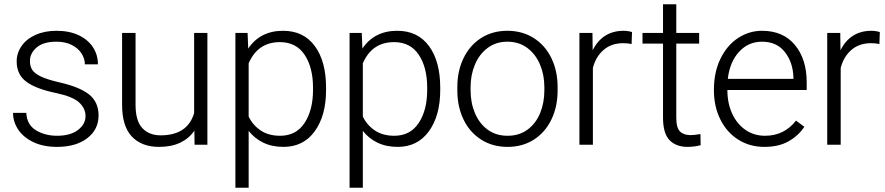

<svg xmlns="http://www.w3.org/2000/svg" viewBox="-20 -677 4141 898"><path d="M242 -242Q149 -261 103.5 -294.5Q58 -328 58 -390Q58 -429 81 -462Q104 -495 146.5 -514Q189 -533 244 -533Q304 -533 347.5 -512.5Q391 -492 414.5 -456.5Q438 -421 438 -376H377Q377 -403 361 -427.5Q345 -452 315 -467Q285 -482 244 -482Q183 -482 151.5 -455Q120 -428 120 -392Q120 -367 131 -350Q142 -333 171.5 -319Q201 -305 257 -292Q354 -270 397.5 -234.5Q441 -199 441 -137Q441 -71 388 -30.5Q335 10 247 10Q183 10 136.5 -12Q90 -34 65.5 -70.5Q41 -107 41 -149H103Q106 -93 148.5 -67.5Q191 -42 247 -42Q309 -42 344.5 -69Q380 -96 380 -134Q380 -170 350.5 -197.5Q321 -225 242 -242Z M950 0H890L889 -66Q865 -30 823.5 -10Q782 10 724 10Q643 10 597 -38Q551 -86 551 -188V-523H614V-187Q614 -111 646 -77.5Q678 -44 731 -44Q857 -44 888 -148V-523H950Z M1081 -523H1138L1141 -450Q1197 -533 1304 -533Q1400 -533 1452.5 -461.5Q1505 -390 1505 -267V-256Q1505 -136 1452 -63Q1399 10 1306 10Q1252 10 1211 -10Q1170 -30 1143 -65V201H1081ZM1289 -480Q1186 -480 1143 -381V-132Q1162 -92 1199 -67Q1236 -42 1290 -42Q1365 -42 1404.5 -102Q1444 -162 1444 -256V-267Q1444 -362 1404.5 -421Q1365 -480 1289 -480Z M1615 -523H1672L1675 -450Q1731 -533 1838 -533Q1934 -533 1986.5 -461.5Q2039 -390 2039 -267V-256Q2039 -136 1986 -63Q1933 10 1840 10Q1786 10 1745 -10Q1704 -30 1677 -65V201H1615ZM1823 -480Q1720 -480 1677 -381V-132Q1696 -92 1733 -67Q1770 -42 1824 -42Q1899 -42 1938.5 -102Q1978 -162 1978 -256V-267Q1978 -362 1938.5 -421Q1899 -480 1823 -480Z M2353 -533Q2423 -533 2476.5 -499Q2530 -465 2559 -405Q2588 -345 2588 -270V-254Q2588 -178 2559 -118Q2530 -58 2477 -24Q2424 10 2354 10Q2284 10 2230.5 -24Q2177 -58 2148 -118Q2119 -178 2119 -254V-270Q2119 -345 2148 -405Q2177 -465 2230 -499Q2283 -533 2353 -533ZM2354 -42Q2408 -42 2447 -70.5Q2486 -99 2506 -147.5Q2526 -196 2526 -254V-270Q2526 -327 2505.5 -375.5Q2485 -424 2446 -453Q2407 -482 2353 -482Q2300 -482 2261 -453Q2222 -424 2201.5 -375.5Q2181 -327 2181 -270V-254Q2181 -196 2201.5 -147.5Q2222 -99 2261 -70.5Q2300 -42 2354 -42Z M2690 -523H2751L2752 -442Q2798 -533 2897 -533Q2908 -533 2919.5 -531Q2931 -529 2936 -527L2934 -471Q2917 -475 2895 -475Q2839 -475 2802.5 -443Q2766 -411 2753 -359V0H2690Z M3210 -45Q3226 -45 3256 -50L3257 2Q3247 5 3230 7.5Q3213 10 3196 10Q3142 10 3111.5 -21.5Q3081 -53 3081 -127V-473H2985V-523H3081V-657H3143V-523H3250V-473H3143V-127Q3143 -79 3160.5 -62Q3178 -45 3210 -45Z M3319 -256Q3319 -340 3350 -403Q3381 -466 3432.5 -499.5Q3484 -533 3544 -533Q3643 -533 3698 -466.5Q3753 -400 3753 -292V-256H3382Q3382 -195 3404 -146.5Q3426 -98 3466 -70Q3506 -42 3558 -42Q3648 -42 3703 -113L3742 -84Q3714 -42 3668 -16Q3622 10 3555 10Q3487 10 3433.5 -23.5Q3380 -57 3349.5 -117.5Q3319 -178 3319 -256ZM3384 -308H3691V-314Q3689 -385 3651 -433.5Q3613 -482 3544 -482Q3480 -482 3436.5 -434.5Q3393 -387 3384 -308Z M3849 -523H3910L3911 -442Q3957 -533 4056 -533Q4067 -533 4078.5 -531Q4090 -529 4095 -527L4093 -471Q4076 -475 4054 -475Q3998 -475 3961.5 -443Q3925 -411 3912 -359V0H3849Z"/></svg>

Font: Freesentation 3 Light
Style: Regular
Weight: 300
Designer: glyphs from Roboto by Christian Robertson / Hangul glyphs from Noto Sans CJK(Source Han Sans) by Jang Soo-young and Kang
Foundry: PT&
Version: Version 2.001